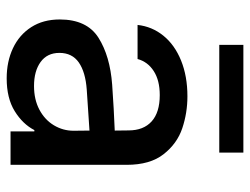

<svg xmlns="http://www.w3.org/2000/svg" viewBox="-108 -639 759 583"><g transform="rotate(90 271.5 -347.5)"><path d="M237.3 -308.6Q270.5 -311 309.8 -313.2Q349.1 -315.4 376.5 -316.4L376 -358.4Q376 -403.8 348.6 -428.5Q321.3 -453.1 268.6 -453.1Q224.1 -453.1 195.8 -434.8Q167.5 -416.5 159.2 -385.7H55.7Q60.5 -429.7 88.4 -464.1Q116.2 -498.5 163.8 -517.8Q211.4 -537.1 272.5 -537.1Q322.8 -537.1 369.4 -521.5Q416 -505.9 448.2 -464.8Q480.5 -423.8 480.5 -352.5V0H378.9V-72.3H375Q356.9 -37.1 317.6 -12.7Q278.3 11.7 217.8 11.7Q167 11.7 126.5 -7.3Q85.9 -26.4 62.5 -62.7Q39.1 -99.1 39.1 -149.4Q39.1 -231.9 94.7 -267.1Q150.4 -302.2 237.3 -308.6ZM241.2 -71.3Q282.2 -71.3 313 -87.6Q343.8 -104 360.4 -131.6Q377 -159.2 377 -191.4L376.5 -239.7L252 -231.4Q198.7 -227.5 169.7 -207.3Q140.6 -187 140.6 -148.4Q140.6 -111.3 168.2 -91.3Q195.8 -71.3 241.2 -71.3ZM443.4 -633.8H116.2V-707H443.4Z"/></g></svg>

Font: WEMIX Pretendard Medium
Style: Regular
Weight: 500
Designer: Base glyphs from Inter by Rasmus Andersson; Hangeul glyphs from Noto Sans CJK(Source Han Sans) by Jang Soo-young and Kan
Foundry: Kil Hyung-jin
Version: Version 1.000